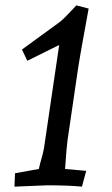

<svg xmlns="http://www.w3.org/2000/svg" viewBox="-20 -692 419 717"><path d="M302 -54 286 5Q235 0 156 0L34 5L36 -45L125 -61Q126 -65 130 -82Q142 -124 144 -137L201 -524L82 -465L62 -507Q189 -599 202 -609Q217 -620 254 -660L265 -672L311 -660Q277 -476 270 -426L232 -167Q229 -147 223 -61Z"/></svg>

Font: Andada
Style: Italic
Weight: 400
Italic angle: -8.29999°
Designer: Carolina Giovagnoli
Foundry: Carolina Giovagnoli
Version: Version 1.003